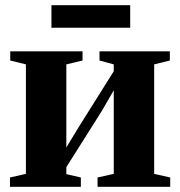

<svg xmlns="http://www.w3.org/2000/svg" viewBox="-20 -721 696 741"><path d="M18.5 0V-36L80 -50V-472.5L19.5 -487.5V-523H298.5V-487.5L236 -472.5V-152L282.5 -228.5L419 -446V-472.5L364 -487.5V-523H635.5V-487.5L575 -472.5V-50L637 -36V0H356.5V-36L419 -50V-372.5L372.5 -292L236 -76V-49L292 -36V0ZM482.5 -701V-614H178.5V-701Z"/></svg>

Font: Merriweather 96pt ExtraBold
Style: Regular
Weight: 800
Version: Version 2.100